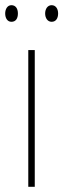

<svg xmlns="http://www.w3.org/2000/svg" viewBox="-32 -720 244 740"><path d="M-12 -668C-12 -651 -4 -636 12 -636C29 -636 37 -649 37 -668C37 -686 29 -700 12 -700C-4 -700 -12 -684 -12 -668ZM142 -668C142 -651 151 -636 167 -636C184 -636 192 -650 192 -668C192 -686 183 -700 167 -700C151 -700 142 -685 142 -668ZM102 0V-527H77V0Z"/></svg>

Font: Noto Sans Hebrew Condensed Thin
Style: Regular
Weight: 100
Width: 3
Designer: Monotype Design Team
Foundry: Monotype Imaging Inc.
Version: Version 2.004